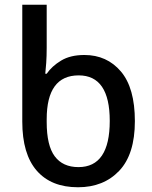

<svg xmlns="http://www.w3.org/2000/svg" viewBox="-20 -780 640 810"><path d="M309 10Q196 10 135 -60Q74 -130 74 -267V-760H177V-578Q177 -544 175 -515Q173 -486 171 -469H177Q199 -501 238 -524.5Q277 -548 336 -548Q431 -548 490 -478.5Q549 -409 549 -269Q549 -129 483 -59.5Q417 10 309 10ZM311 -75Q443 -75 443 -270Q443 -462 312 -462Q177 -462 177 -277V-265Q177 -166 211 -120.5Q245 -75 311 -75Z"/></svg>

Font: Noto Sans Mono Medium
Style: Regular
Weight: 500
Designer: Monotype Design Team
Foundry: Monotype Imaging Inc.
Version: Version 2.014